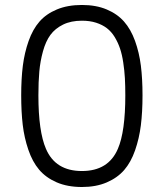

<svg xmlns="http://www.w3.org/2000/svg" viewBox="-20 -747 656 769"><path d="M64.9 -365.2Q64.9 -431.6 71.5 -483.9Q78.1 -536.1 94.7 -583Q111.3 -629.9 138.2 -660.6Q165 -691.4 208 -709.2Q251 -727.1 308.1 -727.1Q364.7 -727.1 407.2 -709.2Q449.7 -691.4 476.8 -660.6Q503.9 -629.9 520.8 -583.3Q537.6 -536.6 544.2 -484.1Q550.8 -431.6 550.8 -365.2Q550.8 -298.3 544.2 -245.4Q537.6 -192.4 521 -144.8Q504.4 -97.2 477.3 -65.9Q450.2 -34.7 407.5 -16.4Q364.7 2 308.1 2Q250 2 206.8 -16.8Q163.6 -35.6 136.7 -67.4Q109.9 -99.1 93.5 -147.2Q77.1 -195.3 71 -247.3Q64.9 -299.3 64.9 -365.2ZM133.8 -365.2Q133.8 -220.7 164.1 -150.9Q202.1 -62 308.1 -62Q414.1 -62 452.1 -150.9Q481.9 -219.7 481.9 -365.2Q481.9 -403.3 480.2 -434.1Q478.5 -464.8 473.6 -496.8Q468.8 -528.8 460.7 -552.7Q452.6 -576.7 439.5 -598.4Q426.3 -620.1 408.2 -634Q390.1 -647.9 365 -656Q339.8 -664.1 308.1 -664.1Q264.2 -664.1 232.4 -648.4Q200.7 -632.8 181.9 -607.2Q163.1 -581.5 152.1 -541.5Q141.1 -501.5 137.5 -460.7Q133.8 -419.9 133.8 -365.2Z"/></svg>

Font: PoppinsZ Light
Style: Regular
Weight: 300
Designer: Ninad Kale (Devanagari), Jonny Pinhorn (Latin)
Foundry: Indian Type Foundry
Version: Version 3.002;FEAKit 1.0